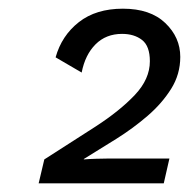

<svg xmlns="http://www.w3.org/2000/svg" viewBox="-20 -730 435 442"><path d="M69 -308 82 -363Q145 -403 200.5 -439Q256 -475 290.5 -511.5Q325 -548 325 -589Q325 -624 307 -638Q289 -652 261 -652Q224 -652 200 -628Q176 -604 168 -563L108 -598Q122 -648 161.5 -679Q201 -710 263 -710Q326 -710 360.5 -677Q395 -644 395 -599Q395 -559 374 -525.5Q353 -492 320 -463.5Q287 -435 248 -410.5Q209 -386 173 -364V-363Q184 -364 201 -364.5Q218 -365 227 -365H370L357 -308Z"/></svg>

Font: Prodigy Sans
Style: Italic
Weight: 400
Italic angle: -13°
Designer: Wei Huang
Foundry: Wei Huang
Version: Version 1.003; ttfautohint (v1.8.3)